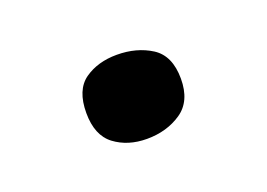

<svg xmlns="http://www.w3.org/2000/svg" viewBox="-39 -613 393 283"><g transform="rotate(-20 158.0 -471.0)"><path d="M84 -471.7Q84 -507.8 104.7 -522.5Q125.5 -537.1 155.3 -537.1Q186.5 -537.1 209.5 -522.5Q232.4 -507.8 232.4 -471.7Q232.4 -436.5 209.5 -420.9Q186.5 -405.3 155.3 -405.3Q125.5 -405.3 104.7 -420.9Q84 -436.5 84 -471.7Z"/></g></svg>

Font: Lunasima
Style: Regular
Weight: 400
Designer: The DocRepair Project, Monotype Design Team
Foundry: Google
Version: Version 2.009